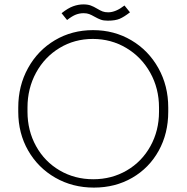

<svg xmlns="http://www.w3.org/2000/svg" viewBox="-20 -839 848 873"><path d="M63 -331V-350Q63 -449 107.5 -529.5Q152 -610 229.5 -656Q307 -702 403 -702Q499 -702 577 -656Q655 -610 700 -529.5Q745 -449 745 -350V-331Q745 -232 701.5 -153.5Q658 -75 581 -30.5Q504 14 407 14Q310 14 231.5 -31Q153 -76 108 -154.5Q63 -233 63 -331ZM703 -331V-350Q703 -437 663 -508.5Q623 -580 554 -621Q485 -662 402 -662Q319 -662 251 -621Q183 -580 144 -508.5Q105 -437 105 -350V-331Q105 -245 144 -174.5Q183 -104 251.5 -64Q320 -24 404 -24Q488 -24 556.5 -64Q625 -104 664 -174.5Q703 -245 703 -331ZM359 -819Q379 -819 392.5 -814Q406 -809 421 -800Q436 -791 446.5 -787Q457 -783 472 -783Q506 -783 546 -814L571 -783Q544 -762 524 -753.5Q504 -745 470 -745Q451 -745 438.5 -749.5Q426 -754 410 -763Q396 -771 385.5 -775Q375 -779 360 -779Q342 -779 325 -772.5Q308 -766 285 -748L260 -779Q289 -802 312.5 -810.5Q336 -819 359 -819Z"/></svg>

Font: Bellota Light
Style: Regular
Weight: 300
Designer: Kemie Guaida
Foundry: Kemie Guaida
Version: Version 4.001